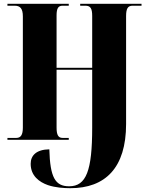

<svg xmlns="http://www.w3.org/2000/svg" viewBox="-20 -734 787 1008"><path d="M349 254C533 254 642 147 642 -83V-650C642 -690 652 -704 676 -704H723V-714H401V-704H428C455 -704 464 -690 464 -650V-378H277V-653C277 -690 286 -704 308 -704H341V-714H19V-704H57C86 -704 100 -689 100 -648V-64C100 -26 89 -10 66 -10H19V0H341V-10H308C286 -10 277 -26 277 -64V-368H464V-64C464 162 433 244 343 244C270 244 243 198 239 50C171 51 141 82 141 126C141 189 186 222 232 238C271 251 315 254 349 254Z"/></svg>

Font: Noto Serif Display Condensed Black
Style: Regular
Weight: 900
Width: 3
Designer: Monotype Design Team
Foundry: Monotype Imaging Inc.
Version: Version 2.009